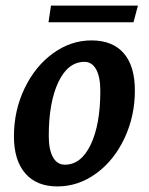

<svg xmlns="http://www.w3.org/2000/svg" viewBox="-20 -656 535 689"><path d="M30 -167Q30 -259 68 -338.5Q106 -418 170 -464.5Q234 -511 308 -511Q384 -511 424 -465Q464 -419 464 -331Q464 -239 426.5 -159.5Q389 -80 325 -33.5Q261 13 186 13Q111 13 70.5 -34Q30 -81 30 -167ZM340 -330Q340 -380 325 -407Q310 -434 283 -434Q224 -434 189.5 -361.5Q155 -289 155 -168Q155 -119 170 -92Q185 -65 213 -65Q271 -65 305.5 -137Q340 -209 340 -330ZM163 -636H475L459 -576H154Z"/></svg>

Font: Andada Pro
Style: Bold Italic
Weight: 700
Italic angle: -7°
Designer: Carolina Giovagnoli
Foundry: Huerta Tipografica
Version: Version 3.005; ttfautohint (v1.8.4)